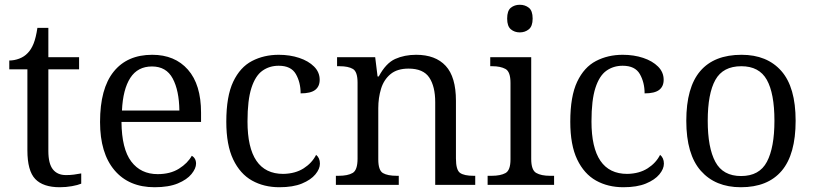

<svg xmlns="http://www.w3.org/2000/svg" viewBox="-20 -776 3417 806"><path d="M231 10Q161 10 128 -24.5Q95 -59 95 -145V-485H19V-522Q40 -522 61 -530Q82 -538 96 -553Q111 -568 121 -593Q131 -618 137 -659H183V-536H312V-485H183V-142Q183 -89 202 -65Q221 -41 257 -41Q275 -41 290 -43Q305 -45 321 -48V-5Q307 1 282 5.5Q257 10 231 10Z M629 10Q521 10 460.5 -61.5Q400 -133 400 -264Q400 -404 457 -475Q514 -546 619 -546Q714 -546 769 -483.5Q824 -421 824 -303V-264H490Q491 -151 531 -98Q571 -45 642 -45Q695 -45 731.5 -68Q768 -91 785 -122Q793 -118 798 -109.5Q803 -101 803 -89Q803 -69 784 -45.5Q765 -22 726.5 -6Q688 10 629 10ZM733 -312Q732 -396 705 -446.5Q678 -497 618 -497Q558 -497 527 -449Q496 -401 492 -312Z M1153 10Q1088 10 1038 -18Q988 -46 959 -106.5Q930 -167 930 -265Q930 -372 959 -433Q988 -494 1038 -520Q1088 -546 1150 -546Q1197 -546 1236 -533Q1275 -520 1298.5 -496.5Q1322 -473 1322 -441Q1322 -413 1303 -398.5Q1284 -384 1242 -384Q1242 -430 1222 -465Q1202 -500 1150 -500Q1111 -500 1081.5 -479Q1052 -458 1035.5 -407Q1019 -356 1019 -266Q1019 -46 1169 -46Q1220 -47 1255 -69.5Q1290 -92 1307 -126Q1323 -113 1323 -89Q1323 -67 1304 -44Q1285 -21 1247.5 -5.5Q1210 10 1153 10Z M1390 0V-38H1401Q1440 -38 1460.5 -50Q1481 -62 1481 -110V-429Q1481 -475 1461.5 -486.5Q1442 -498 1406 -498H1395V-536H1555L1565 -455H1570Q1600 -511 1639 -528.5Q1678 -546 1727 -546Q1808 -546 1851 -499.5Q1894 -453 1894 -353V-111Q1894 -62 1911.5 -50Q1929 -38 1968 -38H1975V0H1807V-347Q1807 -413 1782 -450.5Q1757 -488 1695 -488Q1647 -488 1619 -464.5Q1591 -441 1579.5 -403Q1568 -365 1568 -322V-107Q1568 -61 1587.5 -49.5Q1607 -38 1646 -38H1654V0Z M2162 -640Q2140 -640 2124.5 -653Q2109 -666 2109 -698Q2109 -731 2124.5 -743.5Q2140 -756 2162 -756Q2184 -756 2200 -743.5Q2216 -731 2216 -698Q2216 -666 2200 -653Q2184 -640 2162 -640ZM2027 0V-38H2044Q2081 -38 2102 -49.5Q2123 -61 2123 -107V-428Q2123 -475 2102 -486.5Q2081 -498 2047 -498H2038V-536H2210V-109Q2210 -62 2231 -50Q2252 -38 2289 -38H2306V0Z M2597 10Q2532 10 2482 -18Q2432 -46 2403 -106.5Q2374 -167 2374 -265Q2374 -372 2403 -433Q2432 -494 2482 -520Q2532 -546 2594 -546Q2641 -546 2680 -533Q2719 -520 2742.5 -496.5Q2766 -473 2766 -441Q2766 -413 2747 -398.5Q2728 -384 2686 -384Q2686 -430 2666 -465Q2646 -500 2594 -500Q2555 -500 2525.5 -479Q2496 -458 2479.5 -407Q2463 -356 2463 -266Q2463 -46 2613 -46Q2664 -47 2699 -69.5Q2734 -92 2751 -126Q2767 -113 2767 -89Q2767 -67 2748 -44Q2729 -21 2691.5 -5.5Q2654 10 2597 10Z M3090 10Q2983 10 2922 -59Q2861 -128 2861 -269Q2861 -409 2919.5 -477.5Q2978 -546 3093 -546Q3200 -546 3260 -478Q3320 -410 3320 -269Q3320 -128 3261.5 -59Q3203 10 3090 10ZM3091 -37Q3168 -37 3199.5 -97Q3231 -157 3231 -269Q3231 -384 3199 -441Q3167 -498 3092 -498Q3015 -498 2983 -440.5Q2951 -383 2951 -269Q2951 -156 2983 -96.5Q3015 -37 3091 -37Z"/></svg>

Font: Noto Serif Hentaigana
Style: Regular
Weight: 400
Designer: Kazuhiro Yamada
Foundry: nipponia
Version: Version 1.000; ttfautohint (v1.8.4.7-5d5b)